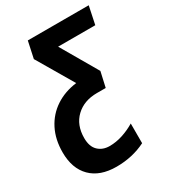

<svg xmlns="http://www.w3.org/2000/svg" viewBox="-215 -642 872 980"><g transform="rotate(-30 221.5 -152.5)"><path d="M179 240Q82 240 29 187Q-24 134 -24 39Q-24 -37 5.5 -95Q35 -153 88.5 -188.5Q142 -224 213 -233L87 -447L108 -545H467L445 -440H226L351 -225L331 -136H279Q203 -136 155.5 -91Q108 -46 108 31Q108 81 134 106Q160 131 201 131Q239 131 277.5 118.5Q316 106 351 85V201Q273 240 179 240Z"/></g></svg>

Font: Noto Sans Condensed
Style: Bold Italic
Weight: 700
Width: 3
Italic angle: -12°
Designer: Monotype Design Team
Foundry: Monotype Imaging Inc.
Version: Version 2.013; ttfautohint (v1.8.4.7-5d5b)